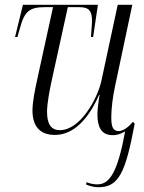

<svg xmlns="http://www.w3.org/2000/svg" viewBox="-20 -556 605 804"><path d="M393 228C478 228 506 165 544 -38L537 -46C517 -23 496 -7 476 -7C451 -7 446 -30 446 -66C446 -99 452 -151 462 -196L534 -536H473L404 -215C388 -144 317 -11 231 -11C192 -11 177 -39 177 -88C177 -123 188 -180 197 -221L264 -526H311C349 -526 368 -515 365 -459L361 -401H370L390 -536H76L43 -401H53L63 -436C82 -509 104 -526 168 -526H202L136 -224C127 -182 116 -131 116 -94C116 -33 142 9 210 9C286 9 349 -54 395 -159H397C391 -123 388 -93 388 -77C388 -26 403 10 452 10C473 10 489 3 504 -6C473 163 440 216 388 216C372 216 358 213 342 207L341 217C359 224 374 228 393 228Z"/></svg>

Font: Noto Serif Display Condensed Light
Style: Italic
Weight: 300
Width: 3
Italic angle: -12°
Designer: Monotype Design Team
Foundry: Monotype Imaging Inc.
Version: Version 2.009